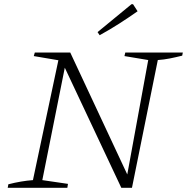

<svg xmlns="http://www.w3.org/2000/svg" viewBox="-20 -901 897 921"><path d="M581 -649H857L854 -634Q822 -626 794 -620.5Q766 -615 737 -613L613 0H562L282 -595L295 -597L183 -37L306 -19L303 0H17L20 -17Q51 -25 80.5 -30Q110 -35 138 -37L260 -612L142 -632L147 -649H317L599 -46L587 -45L691 -613L577 -632ZM458 -732 448 -747 611 -881H618L640 -847Q596 -816 551.5 -787.5Q507 -759 458 -732Z"/></svg>

Font: Piazzolla Thin Thin
Style: Italic
Weight: 250
Italic angle: -11.3°
Version: Version 2.005